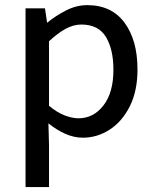

<svg xmlns="http://www.w3.org/2000/svg" viewBox="-20 -535 614 763"><path d="M81.5 208.5V-502H158.7L167 -445.8H168.9Q202.1 -473.1 243.2 -493.9Q284.2 -514.6 326.7 -514.6Q423.3 -514.6 474.9 -444.8Q526.4 -375 526.4 -258.8Q526.4 -173.3 495.8 -112.5Q465.3 -51.8 415.8 -19.8Q366.2 12.2 309.1 12.2Q274.9 12.2 240.5 -2.7Q206.1 -17.6 172.4 -44.9L174.8 41.5V208.5ZM292 -64.9Q351.6 -64.9 391.1 -116Q430.7 -167 430.7 -257.3Q430.7 -338.9 400.9 -388.2Q371.1 -437.5 303.2 -437.5Q272.5 -437.5 241.2 -420.7Q210 -403.8 174.8 -371.1V-114.7Q207.5 -87.4 237.5 -76.2Q267.6 -64.9 292 -64.9Z"/></svg>

Font: Akatab Medium
Style: Regular
Weight: 500
Designer: SIL Global
Foundry: SIL Global
Version: Version 4.100